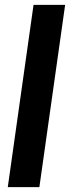

<svg xmlns="http://www.w3.org/2000/svg" viewBox="-20 -770 303 790"><path d="M118 -750H248L142 0H12Z"/></svg>

Font: Oakes Grotesk
Style: Bold Italic
Weight: 600
Italic angle: -8°
Designer: Samuel Oakes
Foundry: Samuel Oakes
Version: Version 1.000;PS 001.000;hotconv 1.0.88;makeotf.lib2.5.64775